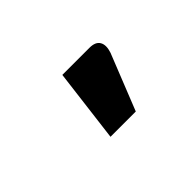

<svg xmlns="http://www.w3.org/2000/svg" viewBox="-38 -904 475 475"><g transform="rotate(-45 200.0 -666.0)"><path d="M154 -570 178 -762.5H273Q294 -762.5 301 -750.2Q308 -738 301 -717L242.5 -570Z"/></g></svg>

Font: Lato ExtraBold
Style: Regular
Weight: 800
Designer: Lukasz Dziedzic with Adam Twardoch and Botio Nikoltchev
Foundry: tyPoland Lukasz Dziedzic
Version: Version 2.015; 2015-08-06; http://www.latofonts.com/